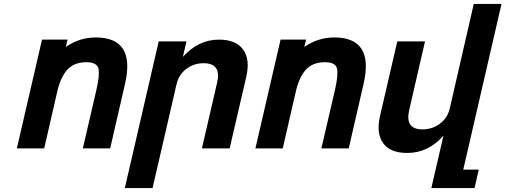

<svg xmlns="http://www.w3.org/2000/svg" viewBox="-20 -749 2551 969"><path d="M416 -435Q354 -435 319.5 -397Q285 -359 268 -283L203 0H65L192 -549H321L312 -512Q381 -560 463 -560Q665 -560 611 -326L536 0H398L466 -293Q484 -370 477 -402Q470 -435 416 -435Z M1008 -430Q958 -430 920 -401Q882 -372 871 -324L750 200H610L781 -540H921L903 -462Q981 -549 1085 -549Q1171 -549 1207 -499Q1243 -449 1223 -362L1139 0H999L1076 -333Q1098 -430 1008 -430Z M1620 -435Q1558 -435 1523.5 -397Q1489 -359 1472 -283L1407 0H1269L1396 -549H1525L1516 -512Q1585 -560 1667 -560Q1869 -560 1815 -326L1740 0H1602L1670 -293Q1688 -370 1681 -402Q1674 -435 1620 -435Z M2112 -96Q2162 -96 2200.5 -125Q2239 -154 2250 -202L2371 -729H2511L2318 107H2396L2375 200H2157L2218 -64Q2140 23 2036 23Q1949 23 1913.5 -26.5Q1878 -76 1898 -164L1985 -540H2125L2045 -193Q2023 -96 2112 -96Z"/></svg>

Font: Miedinger
Style: Bold-Italic
Weight: 700
Italic angle: -13°
Version: Version 001.000